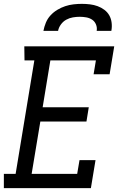

<svg xmlns="http://www.w3.org/2000/svg" viewBox="-22 -975 642 995"><path d="M-2 0V-74H59L156 -662H105L104 -735H570L546 -590H463L475 -662H239L199 -419H438L426 -345H187L142 -74H378L390 -145H473L449 0ZM203 -815Q207 -836 215.5 -857Q224 -878 239.5 -895Q255 -912 275 -924Q295 -936 316 -943Q337 -950 359 -952.5Q381 -955 402 -955Q423 -955 444 -952.5Q465 -950 484 -943Q503 -936 519 -924Q535 -912 544.5 -895Q554 -878 556.5 -857Q559 -836 555 -815H479Q482 -832 475.5 -848Q469 -864 455.5 -873Q442 -882 425 -885Q408 -888 391 -888Q374 -888 356 -885Q338 -882 321.5 -873Q305 -864 293.5 -848Q282 -832 279 -815Z"/></svg>

Font: Iosevka Plex Etoile
Style: Italic
Weight: 400
Italic angle: -9°
Designer: Belleve Invis
Foundry: Belleve Invis
Version: Version 25.1.1; ttfautohint (v1.8.4)